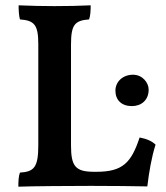

<svg xmlns="http://www.w3.org/2000/svg" viewBox="-20 -699 623 722"><path d="M343 -53H334C263 -53 247 -74 247 -153V-531C247 -606 261 -622 315 -626C320 -640 321 -659 321 -679C281 -677 230 -676 185 -676C144 -676 95 -677 50 -679C50 -661 51 -640 55 -626C109 -622 124 -606 124 -533V-152C124 -70 108 -53 55 -50C50 -37 49 -18 49 3C98 1 249 0 322 0C398 0 490 1 534 2C540 -49 550 -109 565 -155C552 -168 532 -177 505 -182C474 -88 442 -53 343 -53ZM476 -300C511 -300 539 -322 539 -362C539 -388 516 -418 480 -418C442 -418 414 -392 414 -358C414 -323 437 -300 476 -300Z"/></svg>

Font: Vollkorn Semibold
Style: Regular
Weight: 600
Designer: Friedrich Althausen
Foundry: Friedrich Althausen
Version: Version 4.015;PS 004.015;hotconv 1.0.88;makeotf.lib2.5.64775